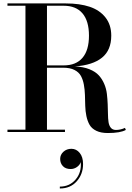

<svg xmlns="http://www.w3.org/2000/svg" viewBox="-20 -770 772 1120"><path d="M23.5 -13.5H128.5V-736.5H23.5V-750H364Q445 -750 503.2 -730.5Q561.5 -711 595.2 -668.2Q629 -625.5 629 -562Q629 -477.5 575.2 -433.8Q521.5 -390 417 -382.5Q466 -380.5 501.5 -366.2Q537 -352 556.8 -330Q576.5 -308 588.2 -280.2Q600 -252.5 603.5 -222.2Q607 -192 608.2 -162Q609.5 -132 609.8 -105Q610 -78 613.2 -57.2Q616.5 -36.5 627 -24.2Q637.5 -12 656 -12Q683 -12 709 -24L714 -12Q682 6 609 6Q568.5 6 541.8 -7Q515 -20 502.5 -42Q490 -64 484 -92.8Q478 -121.5 477.2 -153Q476.5 -184.5 475.5 -216Q474.5 -247.5 469.2 -276.2Q464 -305 452 -327Q440 -349 414.2 -362Q388.5 -375 349 -375H254V-13.5H359V0H23.5ZM351.5 -736.5H254V-388.5H351.5Q423.5 -388.5 461.2 -432.8Q499 -477 499 -562Q499 -647.5 461.2 -692Q423.5 -736.5 351.5 -736.5ZM331 157Q331 132.5 350 115.2Q369 98 396.5 98Q425.5 98 445 122Q464.5 146 464.5 187Q464.5 246 427.5 287.8Q390.5 329.5 329 329.5V318.5Q386 318.5 421.2 277Q456.5 235.5 451 175.5Q446 192 429.2 204Q412.5 216 392 216Q363 216 347 199.2Q331 182.5 331 157Z"/></svg>

Font: Bodoni* 16pt Medium
Style: Regular
Weight: 500
Version: Version 2.3